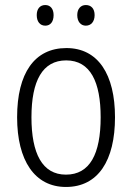

<svg xmlns="http://www.w3.org/2000/svg" viewBox="-20 -733 530 763"><path d="M126 -673C126 -647 139 -631 160 -631C180 -631 193 -646 193 -673C193 -698 180 -713 160 -713C139 -713 126 -698 126 -673ZM287 -673C287 -647 301 -631 321 -631C342 -631 356 -647 356 -673C356 -699 342 -713 321 -713C301 -713 287 -698 287 -673ZM437 -267C437 -437 370 -542 244 -542C117 -542 48 -442 48 -267C48 -95 118 10 242 10C370 10 437 -95 437 -267ZM105 -267C105 -412 149 -493 243 -493C340 -493 380 -406 380 -267C380 -121 337 -39 242 -39C148 -39 105 -123 105 -267Z"/></svg>

Font: Noto Sans Display SemiCondensed Light
Style: Regular
Weight: 300
Width: 4
Designer: Monotype Design Team
Foundry: Monotype Imaging Inc.
Version: Version 1.900